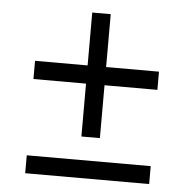

<svg xmlns="http://www.w3.org/2000/svg" viewBox="-46 -617 650 662"><g transform="rotate(5 279.5 -286.0)"><path d="M247 -143H311V-326H494V-389H311V-572H247V-389H65V-326H247ZM65 0H494V-62H65Z"/></g></svg>

Font: Noto Serif Medium
Style: Regular
Weight: 500
Designer: Monotype Design Team
Foundry: Monotype Imaging Inc.
Version: Version 2.013